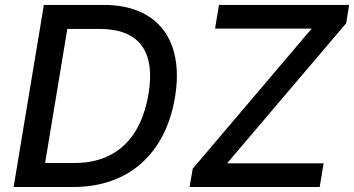

<svg xmlns="http://www.w3.org/2000/svg" viewBox="-20 -747 1415 767"><path d="M273.1 0C494.7 0 642 -134.2 679 -358.3C717.3 -587.4 609 -727.3 394.9 -727.3H155.2L34.4 0ZM160.2 -95.9 248.9 -631.4H378.6C537.6 -631.4 601.6 -539.4 573.2 -371.4C544 -195.7 443.9 -95.9 277.7 -95.9ZM737.2 0H1257.1L1272.7 -94.5H887.1L1362.9 -654.1L1374.6 -727.3H854.8L839.1 -632.8H1225.1L750 -73.2Z"/></svg>

Font: Magic Ui Pro Medium
Style: Italic
Weight: 500
Italic angle: -9.39999°
Designer: Stefan Endress, Andreas Faust
Version: Version 1.000;FEAKit 1.0